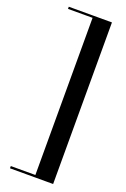

<svg xmlns="http://www.w3.org/2000/svg" viewBox="-175 -835 682 1039"><g transform="rotate(20 166.5 -315.0)"><path d="M171.5 150.5V-780H278.5V150.5ZM30 150.5V137.5H278.5V150.5ZM30 -767.5V-780H278.5V-767.5Z"/></g></svg>

Font: Bodoni Moda 18pt Medium
Style: Regular
Weight: 500
Designer: Owen Earl
Foundry: indestructible type
Version: Version 2.004